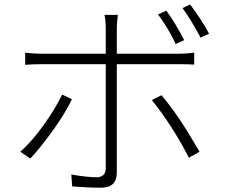

<svg xmlns="http://www.w3.org/2000/svg" viewBox="-20 -828 1040 882"><path d="M826.2 -643.6 787.1 -626Q754.9 -695.3 706.1 -761.7L744.1 -779.3Q787.1 -719.7 826.2 -643.6ZM265.6 -393.6 310.5 -372.1Q261.7 -271.5 159.2 -145.5Q136.7 -118.2 119.1 -99.6L73.2 -130.9Q148.4 -197.3 227.5 -324.2Q251 -363.3 265.6 -393.6ZM800.8 -533.2H516.6V-37.1Q516.6 21.5 470.7 31.2Q458 34.2 442.4 34.2Q381.8 34.2 311.5 28.3L307.6 -26.4Q378.9 -13.7 425.8 -13.7Q464.8 -15.6 465.8 -53.7V-533.2H173.8Q132.8 -533.2 95.7 -530.3V-585.9Q140.6 -581.1 172.9 -581.1H465.8V-698.2Q465.8 -732.4 460 -759.8H521.5Q516.6 -725.6 516.6 -698.2V-581.1H799.8Q832 -581.1 872.1 -585.9V-531.2Q846.7 -533.2 800.8 -533.2ZM677.7 -368.2 721.7 -390.6Q796.9 -302.7 881.8 -156.2Q890.6 -142.6 896.5 -130.9L847.7 -103.5Q783.2 -229.5 702.1 -336.9Q688.5 -354.5 677.7 -368.2ZM818.4 -791 853.5 -807.6Q912.1 -728.5 940.4 -672.9L901.4 -655.3Q855.5 -740.2 818.4 -791Z"/></svg>

Font: Taipei Sans TC Beta Light
Style: Regular
Weight: 300
Designer: JT Foundry
Foundry: JT Foundry
Version: Version 1.000